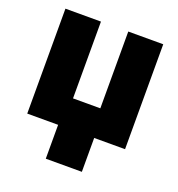

<svg xmlns="http://www.w3.org/2000/svg" viewBox="-131 -653 870 938"><g transform="rotate(20 304.0 -184.0)"><path d="M558.2 -545.5V0H397.7V176.1H210.2V0H49.7V-545.5H234.4V-146.3H376.4V-545.5Z"/></g></svg>

Font: Inter UI Black
Style: Regular
Weight: 900
Designer: Rasmus Andersson
Foundry: rsms
Version: 3.2;8d6f07862